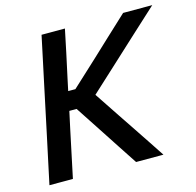

<svg xmlns="http://www.w3.org/2000/svg" viewBox="-104 -821 946 929"><g transform="rotate(-15 369.0 -356.5)"><path d="M31.5 0Q44 -58 55.5 -113Q67 -167.5 81.5 -234.5L132 -473Q146.5 -541.5 158.5 -597.5Q170.5 -653.5 183 -713H300Q287.5 -654 276 -598Q264 -541.5 249 -473L237 -416.5H273L400.5 -534.5Q445 -576 489 -617.5Q533 -658.5 591.5 -713H737.5Q673.5 -654.5 612.8 -598.5Q552 -542.5 492 -487L359.5 -365L445 -236.5Q470 -199 499 -156Q527.5 -112.5 555 -72Q582 -31 602.5 0H465.5Q432.5 -50 403.8 -93.8Q375 -137.5 347.5 -180L254 -322.5H217.5L198.5 -234.5Q184.5 -167.5 172.8 -112.8Q161 -58 149 0Z"/></g></svg>

Font: Heraclito Medium
Style: Italic
Weight: 500
Italic angle: -12°
Designer: Kostas Bartsokas (font) & Cristiano Sobral (main changes)
Foundry: Kostas Bartsokas (font) & Cristiano Sobral (main changes)
Version: Version 1.00;July 8, 2020;FontCreator 13.0.0.2655 64-bit